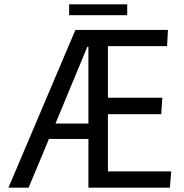

<svg xmlns="http://www.w3.org/2000/svg" viewBox="-20 -866 849 886"><path d="M328 -728H755L751 -653H478V-415H729L724 -339H478V-75H770L764 0H388V-225H206L112 0H19ZM383 -650 236 -296H388V-650ZM299 -796V-846H567V-796Z"/></svg>

Font: Murecho
Style: Regular
Weight: 400
Designer: Neil Summerour
Foundry: Positype
Version: Version 1.010; ttfautohint (v1.8.3)